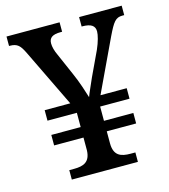

<svg xmlns="http://www.w3.org/2000/svg" viewBox="-107 -799 776 884"><g transform="rotate(-15 280.5 -357.0)"><path d="M126 0H441V-45H418C373 -45 339 -56 339 -116V-173H479V-223H339V-291H479V-341H354L472 -591C502 -653 514 -669 546 -669H555V-714H352V-669H355C397 -669 415 -656 415 -629C415 -612 407 -581 392 -547L337 -430C325 -402 306 -361 301 -346C293 -372 276 -426 257 -468L212 -571C201 -594 196 -614 196 -630C196 -657 213 -669 252 -669H259V-714H6V-669H9C46 -669 58 -655 77 -616L210 -341H88V-291H228V-223H88V-173H228V-112C226 -56 193 -45 149 -45H126Z"/></g></svg>

Font: Noto Serif Malayalam Medium
Style: Regular
Weight: 500
Designer: Indian type Foundry, Jelle Bosma, Monotype Design Team
Foundry: Monotype Imaging Inc.
Version: Version 2.104